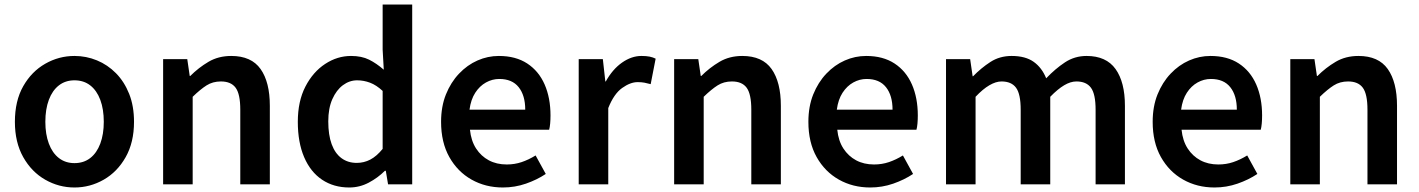

<svg xmlns="http://www.w3.org/2000/svg" viewBox="-20 -817 6288 851"><path d="M310 14Q241 14 180.5 -20.5Q120 -55 83 -120.5Q46 -186 46 -277Q46 -370 83 -435Q120 -500 180.5 -534.5Q241 -569 310 -569Q362 -569 409.5 -549.5Q457 -530 494 -492.5Q531 -455 552.5 -401Q574 -347 574 -277Q574 -186 537 -120.5Q500 -55 439.5 -20.5Q379 14 310 14ZM310 -94Q351 -94 380 -116.5Q409 -139 424.5 -180.5Q440 -222 440 -277Q440 -333 424.5 -374.5Q409 -416 380 -438.5Q351 -461 310 -461Q270 -461 241 -438.5Q212 -416 196.5 -374.5Q181 -333 181 -277Q181 -222 196.5 -180.5Q212 -139 241 -116.5Q270 -94 310 -94Z M703 0V-555H810L821 -480H823Q860 -517 904 -543Q948 -569 1005 -569Q1094 -569 1135 -511Q1176 -453 1176 -348V0H1045V-331Q1045 -400 1024.5 -428Q1004 -456 959 -456Q923 -456 895.5 -438.5Q868 -421 834 -388V0Z M1528 14Q1459 14 1407.5 -20.5Q1356 -55 1328 -120.5Q1300 -186 1300 -277Q1300 -368 1333.5 -433Q1367 -498 1421 -533.5Q1475 -569 1536 -569Q1583 -569 1616 -552.5Q1649 -536 1681 -508L1676 -597V-797H1807V0H1700L1690 -60H1686Q1655 -29 1614.5 -7.5Q1574 14 1528 14ZM1561 -95Q1593 -95 1621 -109.5Q1649 -124 1676 -157V-414Q1648 -440 1620 -450.5Q1592 -461 1563 -461Q1529 -461 1500 -439.5Q1471 -418 1453 -377.5Q1435 -337 1435 -279Q1435 -219 1450 -178Q1465 -137 1493.5 -116Q1522 -95 1561 -95Z M2209 14Q2132 14 2070 -21Q2008 -56 1971.5 -121Q1935 -186 1935 -277Q1935 -345 1956.5 -398.5Q1978 -452 2014.5 -490.5Q2051 -529 2096.5 -549Q2142 -569 2191 -569Q2266 -569 2317 -535.5Q2368 -502 2394 -442.5Q2420 -383 2420 -305Q2420 -286 2418.5 -269.5Q2417 -253 2414 -242H2063Q2068 -193 2090 -159Q2112 -125 2146.5 -106.5Q2181 -88 2226 -88Q2261 -88 2292 -98.5Q2323 -109 2354 -128L2399 -46Q2360 -20 2311 -3Q2262 14 2209 14ZM2061 -331H2308Q2308 -394 2279 -430.5Q2250 -467 2193 -467Q2162 -467 2134 -451.5Q2106 -436 2086.5 -406Q2067 -376 2061 -331Z M2545 0V-555H2652L2663 -456H2665Q2695 -510 2737 -539.5Q2779 -569 2823 -569Q2845 -569 2859.5 -566Q2874 -563 2886 -557L2864 -444Q2849 -448 2836.5 -450.5Q2824 -453 2806 -453Q2774 -453 2737.5 -427Q2701 -401 2676 -338V0Z M2968 0V-555H3075L3086 -480H3088Q3125 -517 3169 -543Q3213 -569 3270 -569Q3359 -569 3400 -511Q3441 -453 3441 -348V0H3310V-331Q3310 -400 3289.5 -428Q3269 -456 3224 -456Q3188 -456 3160.5 -438.5Q3133 -421 3099 -388V0Z M3837 14Q3760 14 3698 -21Q3636 -56 3599.5 -121Q3563 -186 3563 -277Q3563 -345 3584.5 -398.5Q3606 -452 3642.5 -490.5Q3679 -529 3724.5 -549Q3770 -569 3819 -569Q3894 -569 3945 -535.5Q3996 -502 4022 -442.5Q4048 -383 4048 -305Q4048 -286 4046.5 -269.5Q4045 -253 4042 -242H3691Q3696 -193 3718 -159Q3740 -125 3774.5 -106.5Q3809 -88 3854 -88Q3889 -88 3920 -98.5Q3951 -109 3982 -128L4027 -46Q3988 -20 3939 -3Q3890 14 3837 14ZM3689 -331H3936Q3936 -394 3907 -430.5Q3878 -467 3821 -467Q3790 -467 3762 -451.5Q3734 -436 3714.5 -406Q3695 -376 3689 -331Z M4173 0V-555H4280L4291 -479H4293Q4329 -516 4370 -542.5Q4411 -569 4464 -569Q4525 -569 4561.5 -543Q4598 -517 4617 -470Q4657 -512 4700 -540.5Q4743 -569 4796 -569Q4883 -569 4924.5 -511Q4966 -453 4966 -348V0H4836V-331Q4836 -400 4815.5 -428Q4795 -456 4751 -456Q4725 -456 4696.5 -439Q4668 -422 4635 -388V0H4504V-331Q4504 -400 4483.5 -428Q4463 -456 4419 -456Q4394 -456 4365 -439Q4336 -422 4304 -388V0Z M5363 14Q5286 14 5224 -21Q5162 -56 5125.5 -121Q5089 -186 5089 -277Q5089 -345 5110.5 -398.5Q5132 -452 5168.5 -490.5Q5205 -529 5250.5 -549Q5296 -569 5345 -569Q5420 -569 5471 -535.5Q5522 -502 5548 -442.5Q5574 -383 5574 -305Q5574 -286 5572.5 -269.5Q5571 -253 5568 -242H5217Q5222 -193 5244 -159Q5266 -125 5300.5 -106.5Q5335 -88 5380 -88Q5415 -88 5446 -98.5Q5477 -109 5508 -128L5553 -46Q5514 -20 5465 -3Q5416 14 5363 14ZM5215 -331H5462Q5462 -394 5433 -430.5Q5404 -467 5347 -467Q5316 -467 5288 -451.5Q5260 -436 5240.5 -406Q5221 -376 5215 -331Z M5699 0V-555H5806L5817 -480H5819Q5856 -517 5900 -543Q5944 -569 6001 -569Q6090 -569 6131 -511Q6172 -453 6172 -348V0H6041V-331Q6041 -400 6020.5 -428Q6000 -456 5955 -456Q5919 -456 5891.5 -438.5Q5864 -421 5830 -388V0Z"/></svg>

Font: Noto Sans JP SemiBold
Style: Regular
Weight: 600
Designer: Ryoko NISHIZUKA  (kana, bopomofo & ideographs); Paul D. Hunt (Latin, Greek & Cyrillic); Sandoll Communications , Soo-you
Foundry: Adobe
Version: Version 2.004-H2;hotconv 1.0.118;makeotfexe 2.5.65603